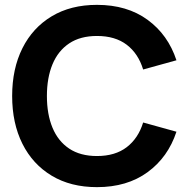

<svg xmlns="http://www.w3.org/2000/svg" viewBox="-20 -755 786 790"><path d="M379 15Q271 15 192.8 -32Q114.5 -79 72.2 -163.5Q30 -248 30 -360Q30 -472 72.2 -556.5Q114.5 -641 192.8 -688Q271 -735 379 -735Q503 -735 587.2 -673.5Q671.5 -612 706 -507L569 -469Q549 -534.5 501.5 -570.8Q454 -607 379 -607Q310.5 -607 264.8 -576.5Q219 -546 196 -490.5Q173 -435 173 -360Q173 -285 196 -229.5Q219 -174 264.8 -143.5Q310.5 -113 379 -113Q454 -113 501.5 -149.5Q549 -186 569 -251L706 -213Q671.5 -108 587.2 -46.5Q503 15 379 15Z"/></svg>

Font: Manrope ExtraLight ExtraBold
Style: Regular
Weight: 800
Version: Version 4.504